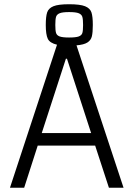

<svg xmlns="http://www.w3.org/2000/svg" viewBox="-20 -886 629 906"><path d="M563 0H494L429 -199H158L94 0H27L249 -675Q215 -683 205.5 -703Q196 -723 196 -768Q196 -808 202.5 -827.5Q209 -847 232 -856.5Q255 -866 306 -866Q358 -866 381.5 -856.5Q405 -847 411.5 -827.5Q418 -808 418 -768Q418 -733 413.5 -714.5Q409 -696 392.5 -685.5Q376 -675 341 -672ZM241 -768Q241 -742 244.5 -730.5Q248 -719 261.5 -714Q275 -709 306 -709Q338 -709 351.5 -714Q365 -719 368.5 -730Q372 -741 372 -768Q372 -795 368.5 -806.5Q365 -818 351.5 -823.5Q338 -829 306 -829Q275 -829 261.5 -823.5Q248 -818 244.5 -806.5Q241 -795 241 -768ZM177 -258H410L296 -609H291Z"/></svg>

Font: Saira Semi Condensed Light
Style: Regular
Weight: 300
Width: 4
Designer: Hector Gatti with collaboration of the Omnibus-Type team
Foundry: Omnibus-Type
Version: Version 1.001; ttfautohint (v1.8)